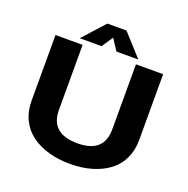

<svg xmlns="http://www.w3.org/2000/svg" viewBox="-152 -1018 1153 1175"><g transform="rotate(20 425.0 -431.0)"><path d="M602 -732.5H459.5L411.5 -805.5L363 -732.5H220.5L349 -874.5H473.5ZM426 11Q350 11 285.8 -7.5Q221.5 -26 174.5 -60.8Q127.5 -95.5 101 -149.2Q74.5 -203 74.5 -270.5V-700H251V-276.5Q251 -123 426 -123Q512 -123 555.2 -161Q598.5 -199 598.5 -278V-700H775.5V-270.5Q775.5 -203 749.5 -149.2Q723.5 -95.5 676.8 -60.8Q630 -26 566.2 -7.5Q502.5 11 426 11Z"/></g></svg>

Font: League Mono Wide
Style: Bold
Weight: 700
Width: 8
Designer: Tyler Finck
Foundry: The League of Moveable Type / Tyler Finck
Version: Version 2.210